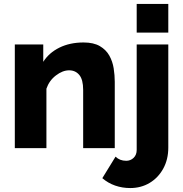

<svg xmlns="http://www.w3.org/2000/svg" viewBox="-20 -750 926 972"><path d="M561 0H401V-295Q401 -347 381.5 -370.5Q362 -394 330 -394Q297 -394 263 -368Q229 -342 215 -301V0H55V-525H199V-437Q228 -483 281 -509Q334 -535 403 -535Q454 -535 485.5 -516.5Q517 -498 533.5 -468.5Q550 -439 555.5 -404Q561 -369 561 -336ZM672 -585V-730H832V-585ZM639 202Q599 202 563 189.5Q527 177 498 152L565 43Q586 64 619 64Q641 64 656.5 49Q672 34 672 9V-525H832V-3Q832 57 806.5 103.5Q781 150 737.5 176Q694 202 639 202Z"/></svg>

Font: Raleway ExtraBold
Style: Regular
Weight: 800
Designer: Matt McInerney, Pablo Impallari, Rodrigo Fuenzalida
Foundry: Matt McInerney, Pablo Impallari, Rodrigo Fuenzalida
Version: Version 4.026